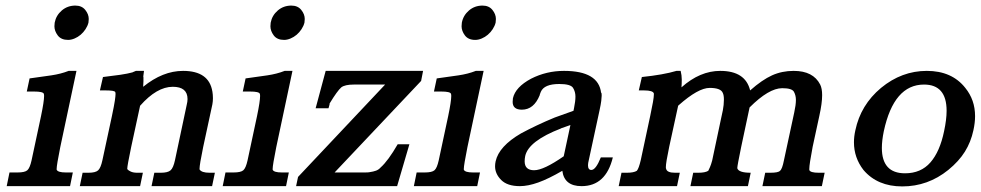

<svg xmlns="http://www.w3.org/2000/svg" viewBox="-20 -667 3514 688"><path d="M176 -586Q181 -612 201.5 -629.5Q222 -647 250 -647Q273 -647 285.5 -631.5Q298 -616 298 -599Q298 -593 297 -586Q294 -574 286.5 -562.5Q279 -551 269 -542.5Q259 -534 247 -529Q235 -524 224 -524Q199 -524 187 -540Q175 -556 175 -573Q175 -579 176 -586ZM196 -140Q183 -75 183 -62Q183 -60 183 -59Q187 -49 216 -49H241L231 0H4L14 -49H43Q69 -49 78 -57Q87 -65 93 -92L127 -251Q138 -304 138 -323Q138 -328 137 -331Q134 -339 102 -339H76L86 -386Q130 -392 164 -397Q198 -402 226 -413H254Z M496 -413 493 -390 494 -393Q494 -385 494 -376Q494 -367 493 -356Q563 -413 636 -413Q729 -413 741 -339V-340Q743 -327 743 -315Q743 -304 741 -293L708 -140Q695 -77 695 -62Q695 -61 695 -60Q702 -48 731 -48H750L740 0H523L533 -48H556Q581 -48 591 -56.5Q601 -65 607 -93L649 -291Q652 -303 652 -312Q652 -356 599 -356Q542 -356 482 -288L450 -140Q436 -73 436 -62Q436 -62 436 -61Q440 -56 449 -52Q458 -48 472 -48H492L482 0H266L276 -48H297Q322 -48 331.5 -56.5Q341 -65 347 -93L381 -251Q389 -289 391.5 -306Q394 -323 394 -330Q394 -335 393 -337Q391 -343 359 -343H338L349 -391Q384 -395 411 -399Q438 -403 456 -408H455L467 -413Z M950 -586Q955 -612 975.5 -629.5Q996 -647 1024 -647Q1047 -647 1059.5 -631.5Q1072 -616 1072 -599Q1072 -593 1071 -586Q1068 -574 1060.5 -562.5Q1053 -551 1043 -542.5Q1033 -534 1021 -529Q1009 -524 998 -524Q973 -524 961 -540Q949 -556 949 -573Q949 -579 950 -586ZM970 -140Q957 -75 957 -62Q957 -60 957 -59Q961 -49 990 -49H1015L1005 0H778L788 -49H817Q843 -49 852 -57Q861 -65 867 -92L901 -251Q912 -304 912 -323Q912 -328 911 -331Q908 -339 876 -339H850L860 -386Q904 -392 938 -397Q972 -402 1000 -413H1028Z M1048 -33 1360 -364H1248Q1216 -364 1203 -354Q1189 -342 1161 -296Q1161 -295 1161 -293L1158 -282Q1157 -280 1157 -279H1111L1147 -413H1496L1489 -377L1179 -49H1287Q1301 -49 1304 -50Q1318 -52 1327.5 -55.5Q1337 -59 1344 -67Q1371 -91 1405 -150H1447L1403 0H1041Z M1635 -586Q1640 -612 1660.5 -629.5Q1681 -647 1709 -647Q1732 -647 1744.5 -631.5Q1757 -616 1757 -599Q1757 -593 1756 -586Q1753 -574 1745.5 -562.5Q1738 -551 1728 -542.5Q1718 -534 1706 -529Q1694 -524 1683 -524Q1658 -524 1646 -540Q1634 -556 1634 -573Q1634 -579 1635 -586ZM1655 -140Q1642 -75 1642 -62Q1642 -60 1642 -59Q1646 -49 1675 -49H1700L1690 0H1463L1473 -49H1502Q1528 -49 1537 -57Q1546 -65 1552 -92L1586 -251Q1597 -304 1597 -323Q1597 -328 1596 -331Q1593 -339 1561 -339H1535L1545 -386Q1589 -392 1623 -397Q1657 -402 1685 -413H1713Z M2176 -103Q2151 0 2064 0Q2002 0 1995 -55Q1945 -26 1908.5 -13Q1872 0 1843 0Q1798 0 1776 -22Q1754 -44 1754 -71Q1754 -80 1756 -89Q1768 -143 1847 -189Q1873 -203 1903.5 -217.5Q1934 -232 1968 -246L2035 -270L2037 -280Q2042 -304 2042 -321Q2042 -338 2033.5 -352Q2025 -366 1984 -366Q1930 -366 1918 -338Q1917 -335 1915.5 -331.5Q1914 -328 1914 -326Q1893 -274 1850 -274Q1817 -274 1817 -302Q1817 -308 1818 -315Q1827 -355 1883 -385Q1938 -413 2001 -413Q2125 -413 2134 -334L2135 -335Q2136 -331 2136 -324Q2136 -318 2134.5 -305.5Q2133 -293 2128 -270L2090 -94Q2087 -82 2087 -75Q2087 -58 2099 -58Q2115 -58 2133 -103ZM1990 -207H1991Q1874 -162 1862 -108Q1860 -98 1860 -89Q1860 -57 1894 -57Q1928 -57 2000 -107L2024 -219Z M2419 -413Q2423 -397 2423 -382Q2423 -367 2422 -354Q2488 -413 2561 -413Q2651 -413 2668 -343Q2711 -381 2746.5 -397Q2782 -413 2824 -413Q2894 -413 2919 -364Q2926 -350 2926 -326Q2926 -297 2916 -252L2892 -141Q2880 -78 2880 -62Q2880 -59 2880 -58Q2883 -48 2914 -48H2935L2925 0H2712L2722 -48H2740Q2769 -48 2775 -55Q2783 -61 2789 -92L2826 -264Q2832 -291 2832 -309Q2832 -325 2825 -338Q2818 -351 2783 -351Q2735 -351 2666 -282L2636 -141Q2622 -73 2622 -65Q2622 -64 2622 -64Q2627 -48 2670 -48L2660 0H2454L2464 -48H2482Q2507 -48 2518 -55Q2520 -59 2524 -68Q2528 -77 2532 -92L2564 -243Q2572 -277 2573 -291Q2574 -305 2574 -310Q2574 -326 2570 -334Q2563 -352 2523 -352Q2482 -352 2412 -290L2410 -288L2378 -141Q2366 -84 2366 -68Q2366 -63 2367 -62Q2370 -48 2399 -48H2416L2406 0H2197L2207 -48H2226Q2251 -48 2262 -55Q2269 -63 2276 -93L2310 -252Q2323 -312 2323 -328Q2323 -331 2323 -332Q2320 -343 2288 -343H2269L2280 -391Q2357 -399 2404 -413Z M3045 -200Q3064 -291 3137 -352Q3211 -413 3301 -413Q3391 -413 3439 -352Q3474 -309 3474 -251Q3474 -227 3468 -200Q3459 -158 3437.5 -123.5Q3416 -89 3378 -58Q3305 1 3213 1Q3124 1 3074 -58Q3040 -102 3040 -157Q3040 -178 3045 -200ZM3147 -197Q3140 -163 3140 -137Q3140 -46 3223 -46Q3280 -46 3314 -85Q3348 -124 3363 -197Q3372 -239 3372 -270Q3372 -364 3291 -364Q3183 -364 3147 -197Z"/></svg>

Font: New Athena Unicode
Style: Bold Italic
Weight: 700
Designer: J. Rusten 1997; rev. by R. Hancock 2001, 2002, rev. by D. Mastronarde 2002-2021
Foundry: Society for Classical Studies (formerly American Philological Association)
Version: Version 5.008